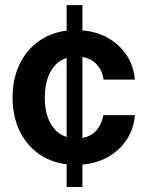

<svg xmlns="http://www.w3.org/2000/svg" viewBox="-20 -748 587 768"><path d="M246.6 0V-90.8Q180.7 -99.1 132.1 -134.8Q83.5 -170.4 56.9 -227.5Q30.3 -284.7 30.3 -357.4Q30.3 -430.7 56.9 -488Q83.5 -545.4 132.3 -581.3Q181.2 -617.2 246.6 -625.5V-727.5H309.6V-626.5Q368.2 -621.6 413.8 -595.2Q459.5 -568.8 487.1 -526.4Q514.6 -483.9 519.5 -429.7H394.5Q389.2 -465.3 367.4 -489.5Q345.7 -513.7 309.6 -520V-196.3Q345.2 -202.6 366 -226.8Q386.7 -251 393.6 -287.6H519.5Q515.6 -233.9 488 -191.2Q460.4 -148.4 414.6 -121.6Q368.7 -94.7 309.6 -89.8V0ZM246.6 -200.2V-516.1Q205.1 -502.9 182.1 -461.2Q159.2 -419.4 159.2 -357.4Q159.2 -295.9 182.1 -254.6Q205.1 -213.4 246.6 -200.2Z"/></svg>

Font: Inter Display Semi Bold
Style: Regular
Weight: 600
Designer: Rasmus Andersson
Foundry: rsms
Version: Version 4.000;git-37864ae